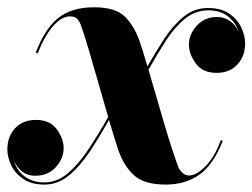

<svg xmlns="http://www.w3.org/2000/svg" viewBox="-39 -492 686 522"><path d="M566.4 -108.9Q542 -45.2 503.8 -17.7Q465.6 9.8 411.6 9.8Q353.8 9.8 326 -14.9Q298.3 -39.6 283 -83Q277.3 -99.6 270.9 -120.7Q264.4 -141.8 257.3 -166Q231.4 -119.6 204.8 -79.6Q178.2 -39.6 148.3 -14.9Q118.4 9.8 82 9.8Q46.6 9.8 24.3 -5.4Q2 -20.5 -8.5 -42.7Q-19 -64.9 -19 -85.9Q-19 -120.6 2 -143.3Q22.9 -166 59.1 -166Q96.7 -166 115.4 -140.5Q134 -115 134 -88.9Q134 -61.3 112.9 -37.7Q91.8 -14.2 56.9 -14.2Q33.7 -14.2 18.2 -28.2Q2.7 -42.2 -2.4 -59.8Q5.1 -29.8 27.2 -12.9Q49.3 3.9 81.5 3.9Q116.5 3.9 146 -21.4Q175.5 -46.6 202.3 -87.2Q229 -127.7 255.1 -173.8Q242.2 -218.3 228.5 -266.2Q214.8 -314.2 202.5 -356.1Q190.2 -397.9 180.9 -423.6Q178 -432.1 171.8 -439.8Q165.5 -447.5 151.1 -447.5Q128.2 -447.5 104.6 -420.2Q81.1 -392.8 63.5 -346.7L58.3 -349.1Q82.3 -412.8 118.7 -442.5Q155 -472.2 216.6 -472.2Q274.4 -472.2 299.9 -447.4Q325.4 -422.6 340.8 -379.2Q345.7 -364.3 351.1 -347.3Q356.4 -330.3 361.8 -311.5Q384.5 -351.8 408.6 -388.2Q432.6 -424.6 461.3 -447.4Q490 -470.2 526.4 -470.2Q562 -470.2 584.2 -455Q606.4 -439.7 616.9 -417.4Q627.4 -395 627.4 -374Q627.4 -339.4 606.6 -316.7Q585.7 -293.9 549.6 -293.9Q512 -293.9 493.3 -319.5Q474.6 -345 474.6 -371.1Q474.6 -398.7 496 -422.2Q517.3 -445.8 551 -445.8Q571.3 -445.8 586.7 -434.6Q602.1 -423.3 609.6 -406Q602.1 -430.7 580.9 -447.3Q559.8 -463.9 527.6 -463.9Q491.9 -463.9 463.7 -440.8Q435.5 -417.7 411.6 -380.7Q387.7 -343.8 364.7 -302.5Q383.5 -238.5 404.4 -166.4Q425.3 -94.2 445.1 -39.6Q448 -31.2 456.1 -23.1Q464.1 -14.9 475.3 -14.9Q495.6 -14.9 520.4 -40.8Q545.2 -66.7 561.5 -111.3Z"/></svg>

Font: Bodoni* 36
Style: Bold Italic
Weight: 700
Italic angle: -13°
Version: Version 2.000; ttfautohint (v1.8.1)